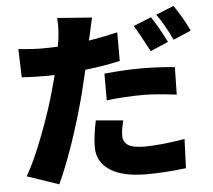

<svg xmlns="http://www.w3.org/2000/svg" viewBox="-58 -879 1116 1007"><g transform="rotate(-5 500.0 -375.0)"><path d="M970.7 -678.7 877 -638.7Q836.9 -723.6 797.9 -777.3L891.6 -815.4Q934.6 -753.9 970.7 -678.7ZM846.7 -629.9 752 -589.8Q692.4 -703.1 674.8 -728.5L768.6 -766.6Q804.7 -713.9 846.7 -629.9ZM500 -352.5V-493.2Q603.5 -503.9 696.3 -503.9Q781.2 -503.9 871.1 -495.1L868.2 -350.6Q753.9 -364.3 696.3 -364.3Q595.7 -364.3 500 -352.5ZM585.9 -703.1V-552.7Q497.1 -532.2 402.3 -522.5Q389.6 -466.8 372.1 -397.5Q300.8 -127 213.9 64.5L46.9 7.8Q88.9 -62.5 140.1 -196.3Q191.4 -330.1 220.7 -439.5Q222.7 -448.2 229.5 -471.7Q236.3 -495.1 239.3 -508.8Q222.7 -507.8 189.5 -507.8Q134.8 -507.8 66.4 -511.7L61.5 -661.1Q132.8 -653.3 190.4 -653.3Q215.8 -653.3 268.6 -655.3Q274.4 -685.5 275.4 -695.3Q283.2 -762.7 278.3 -805.7L460.9 -792Q453.1 -760.7 438.5 -690.4L433.6 -672.9Q502 -683.6 585.9 -703.1ZM433.6 -252.9 577.1 -240.2Q564.5 -191.4 564.5 -161.1Q564.5 -127.9 589.8 -110.8Q615.2 -93.8 676.8 -93.8Q759.8 -93.8 888.7 -115.2L882.8 38.1Q769.5 51.8 675.8 51.8Q548.8 51.8 482.4 8.3Q416 -35.2 416 -112.3Q416 -169.9 433.6 -252.9Z"/></g></svg>

Font: Gen Shin Gothic Heavy
Style: Bold
Weight: 900
Designer: [Source Han Sans]
Ryoko NISHIZUKA  (kana & ideographs); Paul D. Hunt (Latin, Greek & Cyrillic); Wenlong ZHANG  (bopomofo
Version: Version 1.002.20150607